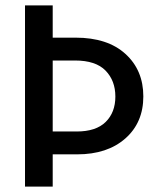

<svg xmlns="http://www.w3.org/2000/svg" viewBox="-20 -694 584 714"><path d="M259 -469H176V-205H265Q337 -205 373 -240.5Q409 -276 409 -335Q409 -394 372.5 -431.5Q336 -469 259 -469ZM267 -120H176V0H73V-674H176V-554H261Q380 -554 446.5 -493.5Q513 -433 513 -335.5Q513 -238 446 -179Q379 -120 267 -120Z"/></svg>

Font: Hind Kochi Medium
Style: Regular
Weight: 500
Designer: Dhruvi Tolia
Foundry: Indian Type Foundry
Version: Version 0.702;PS 1.0;hotconv 1.0.81;makeotf.lib2.5.63406